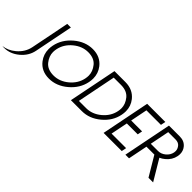

<svg xmlns="http://www.w3.org/2000/svg" viewBox="-82 -1420 2336 2336"><g transform="rotate(45 1086.0 -252.0)"><path d="M118.7 -125 218.3 -625H280.8L181.2 -125Q160.6 -21.5 72.8 51.8Q-15.1 125 -118.7 125Q-134.8 125 -149.4 123Q-64 113.8 10.3 51.8Q98.1 -21.5 118.7 -125Z M530.3 3.9Q400.9 3.9 328.1 -89.8Q274.4 -159.2 274.4 -248Q274.4 -278.8 280.8 -312.5Q306.6 -441.9 416.7 -535.4Q526.9 -628.9 656.2 -628.9Q785.6 -628.9 858.9 -535.6Q912.6 -466.3 912.6 -377.9Q912.6 -346.7 905.8 -312.5Q880.4 -183.1 770 -89.6Q659.7 3.9 530.3 3.9ZM543.5 -62.5Q647.5 -62.5 735.1 -135.7Q822.8 -209 843.3 -312.5Q848.6 -339.4 848.6 -364.3Q848.6 -435.1 797.6 -498.8Q746.6 -562.5 643.1 -562.5Q539.6 -562.5 451.7 -489.3Q363.8 -416 343.3 -312.5Q337.9 -285.6 337.9 -260.7Q337.9 -189.9 388.9 -126.2Q439.9 -62.5 543.5 -62.5Z M1080.6 -562.5 981 -62.5H1106Q1209.5 -62.5 1297.4 -135.7Q1385.3 -209 1405.8 -312.5Q1411.1 -339.4 1411.1 -364.3Q1411.1 -435.1 1360.1 -498.8Q1309.1 -562.5 1205.6 -562.5ZM906.2 0 1030.8 -625H1218.3Q1347.7 -625 1420.9 -533.7Q1475.1 -465.8 1475.1 -377.4Q1475.1 -346.2 1468.3 -312.5Q1442.9 -183.1 1333 -91.6Q1223.1 0 1093.8 0Z M1905.8 -625 1893.1 -562.5H1643.1L1599.6 -343.8H1787.1L1774.9 -281.2H1587.4L1543.5 -62.5H1793.5L1781.2 0H1468.8L1593.3 -625Z M2155.8 -625Q2233.4 -625 2277.3 -570.3Q2309.6 -529.8 2309.6 -476.6Q2309.6 -458 2305.7 -437.5Q2290.5 -359.9 2224.6 -305.2Q2194.3 -279.8 2162.1 -266.1L2320.8 0H2241.2L2091.8 -250.5L2081.1 -250H1956.1L1906.2 0H1843.8L1968.3 -625ZM2143.1 -562.5H2018.1L1968.3 -312.5H2093.3Q2145 -312.5 2189 -349.1Q2232.9 -385.7 2243.2 -437.5Q2245.6 -450.7 2245.6 -463.4Q2245.6 -498.5 2220.2 -530.5Q2194.8 -562.5 2143.1 -562.5Z"/></g></svg>

Font: Juliett
Style: Italic
Weight: 400
Italic angle: -11.25°
Designer: GGBotNet
Foundry: GGBotNet
Version: 0.60